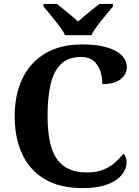

<svg xmlns="http://www.w3.org/2000/svg" viewBox="-20 -951 708 981"><path d="M401 10Q285 10 208 -36Q131 -82 93 -164.5Q55 -247 55 -358Q55 -466 94 -548.5Q133 -631 210 -677.5Q287 -724 400 -724Q477 -724 527.5 -708.5Q578 -693 603 -667Q628 -641 628 -608Q628 -571 596 -546Q564 -521 503 -521Q503 -554 493 -586Q483 -618 459 -639Q435 -660 393 -660Q330 -660 292.5 -624.5Q255 -589 239 -522Q223 -455 223 -358Q223 -262 242.5 -198Q262 -134 306.5 -102Q351 -70 425 -70Q474 -70 509 -84.5Q544 -99 568.5 -121Q593 -143 610 -165Q618 -159 622.5 -147Q627 -135 627 -122Q627 -101 615.5 -78Q604 -55 578 -35Q552 -15 508.5 -2.5Q465 10 401 10ZM312 -771Q302 -794 281.5 -820.5Q261 -847 239.5 -873Q218 -899 202 -918V-931H271Q285 -920 304.5 -904Q324 -888 344 -871.5Q364 -855 379 -841Q394 -855 414 -871.5Q434 -888 454 -904Q474 -920 488 -931H557V-918Q542 -899 520 -873Q498 -847 478 -820.5Q458 -794 447 -771Z"/></svg>

Font: Noto Serif Gujarati
Style: Regular
Weight: 400
Designer: Universal Thirst, Indian Type Foundry and the Monotype Design Team
Foundry: Monotype Imaging Inc.
Version: Version 2.102